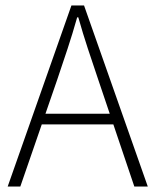

<svg xmlns="http://www.w3.org/2000/svg" viewBox="-20 -679 567 699"><path d="M8 0 240 -659H286L518 0H469L338 -388Q318 -447 300 -501.5Q282 -556 265 -616H261Q244 -556 226 -501.5Q208 -447 188 -388L54 0ZM114 -226V-265H410V-226Z"/></svg>

Font: Mada Light
Style: Regular
Weight: 300
Designer: Khaled Hosny
Version: Version 1.5